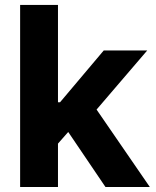

<svg xmlns="http://www.w3.org/2000/svg" viewBox="-20 -747 622 767"><path d="M211.6 -727.3V-338.4H219.8L394.5 -545.5H568.2L365.8 -309.3L578.5 0H401.3L252.5 -219.8L211.6 -173.3V0H60.4V-727.3Z"/></svg>

Font: Inter P
Style: Bold
Weight: 700
Designer: Rasmus Andersson
Foundry: rsms
Version: Version 3.018;git-588b23468